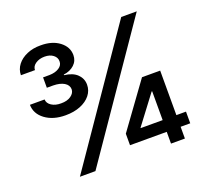

<svg xmlns="http://www.w3.org/2000/svg" viewBox="-125 -879 1092 1027"><g transform="rotate(-20 420.5 -366.0)"><path d="M203.1 -335Q132.8 -335 87.6 -368.4Q42.5 -401.9 42 -453.1H125.5Q126 -431.2 147.9 -417Q169.9 -402.8 202.1 -403.3Q236.3 -402.8 258.1 -418Q279.8 -433.1 280.3 -455.1Q279.8 -479 256.6 -493.2Q233.4 -507.3 194.3 -507.8H158.2V-566.9H194.3Q227.5 -567.4 249.3 -581.3Q271 -595.2 270.5 -617.7Q271 -639.2 252.2 -653.8Q233.4 -668.5 203.1 -668.5Q173.3 -668.5 152.1 -654.3Q130.9 -640.1 130.9 -618.2H50.8Q51.3 -651.4 71.3 -677.2Q91.3 -703.1 126 -718Q160.6 -732.9 203.6 -732.4Q269 -732.9 310.3 -701.7Q351.6 -670.4 351.6 -624Q351.6 -591.3 328.4 -569.6Q305.2 -547.9 267.6 -543V-539.6Q315.9 -534.2 341.1 -509.5Q366.2 -484.9 366.2 -450.2Q366.2 -417 345.5 -390.9Q324.7 -364.7 288.1 -349.9Q251.5 -335 203.1 -335ZM161.6 0 661.6 -727.5H750L250 0ZM471.2 -66.9V-132.3L655.8 -386.7H711.9V-297.4H678.2L556.2 -135.7V-133.3H814V-66.9ZM680.2 0V-86.9L681.2 -115.7V-386.7H759.3V0Z"/></g></svg>

Font: Inter V
Style: Weight 500 Optical size 14.0
Weight: 500
Designer: Rasmus Andersson
Foundry: rsms
Version: Version 4.000;git-4fc901f